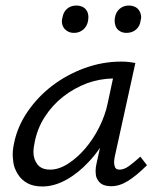

<svg xmlns="http://www.w3.org/2000/svg" viewBox="-20 -669 579 695"><path d="M133 6Q101 6 79 -6Q57 -18 44 -39.5Q31 -61 28.5 -80Q26 -99 26 -109Q26 -129 31 -151Q43 -211 80 -265Q117 -319 169.5 -359Q222 -399 286.5 -422.5Q351 -446 418 -446Q436 -446 447.5 -444.5Q459 -443 470 -441L395 -100Q393 -89 393 -81Q393 -72 396.5 -63.5Q400 -55 413 -55Q429 -55 447 -68Q465 -81 488 -102L512 -71Q475 -34 444 -14.5Q413 5 383 5Q367 5 355 0.5Q343 -4 335.5 -15Q328 -26 327 -36Q326 -46 326 -50Q326 -63 330 -80L342 -134Q323 -106 301 -83Q263 -42 219.5 -18Q176 6 133 6ZM162 -55Q193 -55 226.5 -76.5Q260 -98 289 -132Q318 -166 339.5 -209Q361 -252 370 -296L389 -385Q341 -384 296 -368Q248 -350 208.5 -319Q169 -288 141.5 -245Q114 -202 105 -151Q101 -133 101 -119Q101 -93 115.5 -74Q130 -55 162 -55ZM248 -550Q236 -550 227 -554.5Q218 -559 212.5 -566Q207 -573 205.5 -580Q204 -587 204 -591Q204 -598 206 -605Q209 -625 222.5 -637Q236 -649 257 -649Q268 -649 277 -645Q286 -641 291.5 -634Q297 -627 298.5 -619.5Q300 -612 300 -607Q300 -601 299 -595Q296 -575 282 -562.5Q268 -550 248 -550ZM438 -550Q426 -550 417 -554.5Q408 -559 403 -566Q398 -573 396.5 -581Q395 -589 395 -594Q395 -600 396 -605Q399 -625 413 -637Q427 -649 447 -649Q458 -649 467 -645Q476 -641 481.5 -634Q487 -627 489 -619.5Q491 -612 491 -607Q491 -602 489 -595Q487 -575 473 -562.5Q459 -550 438 -550Z"/></svg>

Font: Isabella Sans
Style: Italic
Weight: 400
Italic angle: -12°
Designer: Christian Thalmann (Catharsis Fonts), Cristiano Sobral
Foundry: The Isabella Sans Project Authors
Version: Version 2.026; ttfautohint (v1.8.4.7-5d5b-dirty)